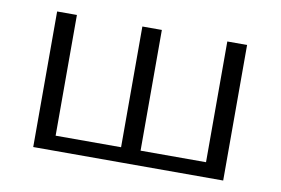

<svg xmlns="http://www.w3.org/2000/svg" viewBox="-57 -558 950 650"><g transform="rotate(10 417.5 -233.0)"><path d="M744 -466V0H91V-466H159V-51H384V-466H451V-51H676V-466Z"/></g></svg>

Font: Ysabeau SC
Style: Regular
Weight: 400
Designer: Christian Thalmann (Catharsis Fonts)
Version: Version 0.003